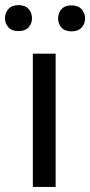

<svg xmlns="http://www.w3.org/2000/svg" viewBox="-54 -741 357 761"><path d="M166.5 -528.3V0H76.2V-528.3ZM-34.2 -668.5Q-34.2 -690.4 -20.5 -705.6Q-6.8 -720.7 19 -720.7Q45.4 -720.7 59.1 -705.6Q72.8 -690.4 72.8 -668.5Q72.8 -647.5 59.1 -632.6Q45.4 -617.7 19 -617.7Q-6.8 -617.7 -20.5 -632.6Q-34.2 -647.5 -34.2 -668.5ZM176.3 -667.5Q176.3 -689.5 189.7 -704.6Q203.1 -719.7 229.5 -719.7Q255.4 -719.7 269.3 -704.6Q283.2 -689.5 283.2 -667.5Q283.2 -646.5 269.3 -631.6Q255.4 -616.7 229.5 -616.7Q203.1 -616.7 189.7 -631.6Q176.3 -646.5 176.3 -667.5Z"/></svg>

Font: Vazirmatn RD
Style: Regular
Weight: 400
Designer: Saber Rastikerdar
Foundry: Saber Rastikerdar
Version: Version 32.102